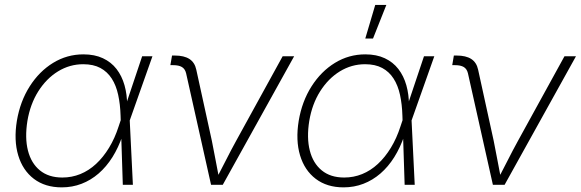

<svg xmlns="http://www.w3.org/2000/svg" viewBox="-20 -770 2420 800"><path d="M237.3 10.7Q168 10.7 121.3 -24.7Q74.7 -60.1 55.9 -122.8Q37.1 -185.5 50.3 -266.6Q64 -347.7 103.8 -410.2Q143.6 -472.7 201.4 -508.1Q259.3 -543.5 327.6 -543.5Q374.5 -543.5 408.9 -527.3Q443.4 -511.2 465.6 -482.4Q487.8 -453.6 498.8 -414.8Q509.8 -376 509.8 -330.1H523.9L520.5 -270L533.7 0H491.7L482.4 -288.1Q481 -335.4 472.4 -374.8Q463.9 -414.1 445.6 -442.6Q427.2 -471.2 398.2 -486.8Q369.1 -502.4 326.7 -502.4Q270.5 -502.4 221.9 -472.7Q173.3 -442.9 139.6 -389.6Q106 -336.4 94.2 -266.1Q83 -195.8 96.4 -142.8Q109.9 -89.8 146.2 -60.1Q182.6 -30.3 239.7 -30.3Q279.3 -30.3 314.7 -44.7Q350.1 -59.1 380.1 -86.9Q410.2 -114.7 434.3 -154.3Q458.5 -193.8 474.6 -244.1L572.3 -535.6H615.2L520 -266.6L503.9 -205.6H490.7Q473.6 -155.3 448.5 -115.2Q423.3 -75.2 390.9 -47.1Q358.4 -19 319.8 -4.2Q281.2 10.7 237.3 10.7Z M859.4 0 755.4 -464.8Q751 -482.9 738 -490.7Q725.1 -498.5 701.7 -498.5H689.9L696.8 -538.6H708Q747.1 -538.6 769.3 -524.2Q791.5 -509.8 797.9 -479.5L862.8 -183.1Q871.1 -143.1 878.4 -102.5Q885.7 -62 893.6 -22.9H880.4Q901.4 -62.5 921.6 -102.8Q941.9 -143.1 963.9 -183.1L1157.7 -535.6H1205.6L908.2 0Z M1411.6 10.7Q1342.3 10.7 1295.7 -24.7Q1249 -60.1 1230.2 -122.8Q1211.4 -185.5 1224.6 -266.6Q1238.3 -347.7 1278.1 -410.2Q1317.9 -472.7 1375.7 -508.1Q1433.6 -543.5 1502 -543.5Q1548.8 -543.5 1583.3 -527.3Q1617.7 -511.2 1639.9 -482.4Q1662.1 -453.6 1673.1 -414.8Q1684.1 -376 1684.1 -330.1H1698.2L1694.8 -270L1708 0H1666L1656.7 -288.1Q1655.3 -335.4 1646.7 -374.8Q1638.2 -414.1 1619.9 -442.6Q1601.6 -471.2 1572.5 -486.8Q1543.5 -502.4 1501 -502.4Q1444.8 -502.4 1396.2 -472.7Q1347.7 -442.9 1314 -389.6Q1280.3 -336.4 1268.6 -266.1Q1257.3 -195.8 1270.8 -142.8Q1284.2 -89.8 1320.6 -60.1Q1356.9 -30.3 1414.1 -30.3Q1453.6 -30.3 1489 -44.7Q1524.4 -59.1 1554.4 -86.9Q1584.5 -114.7 1608.6 -154.3Q1632.8 -193.8 1648.9 -244.1L1746.6 -535.6H1789.6L1694.3 -266.6L1678.2 -205.6H1665Q1647.9 -155.3 1622.8 -115.2Q1597.7 -75.2 1565.2 -47.1Q1532.7 -19 1494.1 -4.2Q1455.6 10.7 1411.6 10.7ZM1502 -609.4 1543.5 -749.5H1589.8L1534.2 -609.4Z M2033.7 0 1929.7 -464.8Q1925.3 -482.9 1912.4 -490.7Q1899.4 -498.5 1876 -498.5H1864.3L1871.1 -538.6H1882.3Q1921.4 -538.6 1943.6 -524.2Q1965.8 -509.8 1972.2 -479.5L2037.1 -183.1Q2045.4 -143.1 2052.7 -102.5Q2060.1 -62 2067.9 -22.9H2054.7Q2075.7 -62.5 2095.9 -102.8Q2116.2 -143.1 2138.2 -183.1L2332 -535.6H2379.9L2082.5 0Z"/></svg>

Font: Inter 20pt ExtraLight
Style: Italic
Weight: 250
Italic angle: -9.3988°
Version: Version 4.001;git-66647c0bb